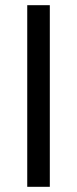

<svg xmlns="http://www.w3.org/2000/svg" viewBox="-20 -720 297 740"><path d="M172 -700V0H85V-700Z"/></svg>

Font: Pathway Extreme
Style: Regular
Weight: 400
Designer: Eduardo Rodriguez Tunni
Foundry: Eduardo Rodriguez Tunni
Version: Version 1.001;gftools[0.9.26]